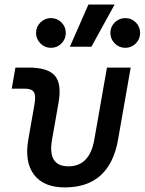

<svg xmlns="http://www.w3.org/2000/svg" viewBox="-20 -815 637 845"><path d="M265.1 9.8Q172.4 9.8 129.9 -45.9Q87.4 -101.6 104.5 -200.2L131.8 -356.4Q138.7 -394 129.2 -409.4Q119.6 -424.8 89.4 -424.8H31.7L47.9 -517.6H105.5Q191.4 -517.6 221.9 -481.4Q252.4 -445.3 237.3 -361.3L209 -200.2Q188.5 -83 281.2 -83Q374.5 -83 395 -200.2L450.7 -517.6H555.2L499.5 -200.2Q462.4 9.8 265.1 9.8ZM287.6 -609.4 369.1 -794.9H484.4L382.3 -609.4ZM204.1 -604.5Q177.2 -604.5 158 -623.8Q138.7 -643.1 138.7 -669.9Q138.7 -697.3 158 -716.3Q177.2 -735.4 204.1 -735.4Q231.4 -735.4 250.5 -716.3Q269.5 -697.3 269.5 -669.9Q269.5 -643.1 250.5 -623.8Q231.4 -604.5 204.1 -604.5ZM531.2 -604.5Q504.4 -604.5 485.1 -623.8Q465.8 -643.1 465.8 -669.9Q465.8 -697.3 485.1 -716.3Q504.4 -735.4 531.2 -735.4Q558.6 -735.4 577.6 -716.3Q596.7 -697.3 596.7 -669.9Q596.7 -643.1 577.6 -623.8Q558.6 -604.5 531.2 -604.5Z"/></svg>

Font: Cascadia Mono
Style: Italic
Weight: 400
Italic angle: -10°
Monospace: yes
Designer: Aaron Bell
Foundry: Saja Typeworks
Version: Version 2404.023; ttfautohint (v1.8.4)